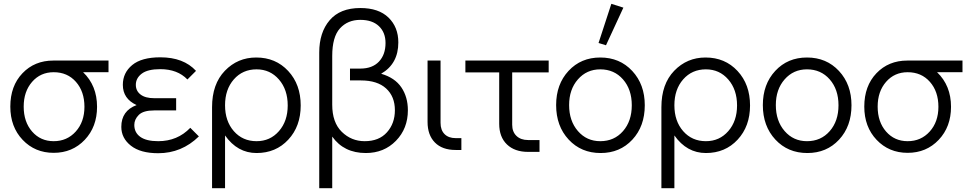

<svg xmlns="http://www.w3.org/2000/svg" viewBox="-20 -785 5093 1005"><path d="M34 -227Q34 -335 97.5 -401.5Q161 -468 259 -468H548V-407H415Q488 -337 488 -226Q488 -121 423.5 -53Q359 15 261 15Q163 15 98.5 -53Q34 -121 34 -227ZM104 -227Q104 -147 148 -96.5Q192 -46 261 -46Q331 -46 376.5 -96.5Q422 -147 422 -226Q422 -306 377.5 -356.5Q333 -407 261 -407Q192 -407 148 -356.5Q104 -306 104 -227Z M808 17Q715 17 665 -22.5Q615 -62 615 -121Q615 -205 695 -235Q623 -268 623 -341Q623 -404 672 -444.5Q721 -485 819 -485Q941 -485 1006 -414L961 -369Q909 -423 819 -423Q753 -423 722 -399.5Q691 -376 691 -341Q691 -309 716 -290Q741 -271 787 -271H902V-207H787Q730 -207 706.5 -183.5Q683 -160 683 -131Q683 -91 714.5 -68.5Q746 -46 808 -46Q909 -46 976 -116L1021 -71Q931 17 808 17Z M1090 200V-224Q1090 -345 1157 -414.5Q1224 -484 1321 -484Q1423 -484 1488.5 -413.5Q1554 -343 1554 -233Q1554 -124 1489 -54Q1424 16 1323 16Q1223 16 1158 -76V200ZM1323 -46Q1394 -46 1440 -98.5Q1486 -151 1486 -233Q1486 -316 1440 -369Q1394 -422 1323 -422Q1250 -422 1204 -369.5Q1158 -317 1158 -234Q1158 -151 1204 -98.5Q1250 -46 1323 -46Z M1651 200V-510Q1651 -615 1705.5 -679Q1760 -743 1866 -743Q1962 -743 2013.5 -693Q2065 -643 2065 -563Q2065 -451 1975 -399Q2047 -378 2081 -327.5Q2115 -277 2115 -208Q2115 -112 2052.5 -48Q1990 16 1895 16Q1780 16 1719 -70V200ZM1889 -46Q1964 -46 2005.5 -92.5Q2047 -139 2047 -208Q2047 -280 2001 -322Q1955 -364 1869 -364H1812V-426H1866Q1929 -426 1963.5 -462.5Q1998 -499 1998 -560Q1998 -615 1963.5 -648Q1929 -681 1866 -681Q1800 -681 1759.5 -636.5Q1719 -592 1719 -492V-237Q1719 -144 1769 -95Q1819 -46 1889 -46Z M2286 -468V-142Q2286 -104 2307 -83Q2328 -62 2365 -62H2395V0H2365Q2295 0 2256.5 -39Q2218 -78 2218 -147V-468Z M2416 -406V-468H2852V-406H2661V-132Q2661 -95 2683.5 -73.5Q2706 -52 2744 -52H2804V10H2744Q2674 10 2633.5 -29Q2593 -68 2593 -137V-406Z M3152 -548 3113 -560 3180 -765 3243 -745ZM3124 16Q3022 16 2956.5 -54.5Q2891 -125 2891 -235Q2891 -344 2956 -414Q3021 -484 3122 -484Q3224 -484 3289.5 -413.5Q3355 -343 3355 -234Q3355 -124 3290 -54Q3225 16 3124 16ZM3122 -46Q3195 -46 3241 -98.5Q3287 -151 3287 -234Q3287 -317 3241 -369.5Q3195 -422 3122 -422Q3051 -422 3005 -369.5Q2959 -317 2959 -235Q2959 -152 3005 -99Q3051 -46 3122 -46Z M3442 200V-224Q3442 -345 3509 -414.5Q3576 -484 3673 -484Q3775 -484 3840.5 -413.5Q3906 -343 3906 -233Q3906 -124 3841 -54Q3776 16 3675 16Q3575 16 3510 -76V200ZM3675 -46Q3746 -46 3792 -98.5Q3838 -151 3838 -233Q3838 -316 3792 -369Q3746 -422 3675 -422Q3602 -422 3556 -369.5Q3510 -317 3510 -234Q3510 -151 3556 -98.5Q3602 -46 3675 -46Z M4206 16Q4104 16 4038.5 -54.5Q3973 -125 3973 -235Q3973 -344 4038 -414Q4103 -484 4204 -484Q4306 -484 4371.5 -413.5Q4437 -343 4437 -234Q4437 -124 4372 -54Q4307 16 4206 16ZM4204 -46Q4277 -46 4323 -98.5Q4369 -151 4369 -234Q4369 -317 4323 -369.5Q4277 -422 4204 -422Q4133 -422 4087 -369.5Q4041 -317 4041 -235Q4041 -152 4087 -99Q4133 -46 4204 -46Z M4504 -227Q4504 -335 4567.5 -401.5Q4631 -468 4729 -468H5018V-407H4885Q4958 -337 4958 -226Q4958 -121 4893.5 -53Q4829 15 4731 15Q4633 15 4568.5 -53Q4504 -121 4504 -227ZM4574 -227Q4574 -147 4618 -96.5Q4662 -46 4731 -46Q4801 -46 4846.5 -96.5Q4892 -147 4892 -226Q4892 -306 4847.5 -356.5Q4803 -407 4731 -407Q4662 -407 4618 -356.5Q4574 -306 4574 -227Z"/></svg>

Font: Didact Gothic
Style: Regular
Weight: 400
Designer: Daniel Johnson
Foundry: Daniel Johnson
Version: Version 2.101;PS 002.101;hotconv 1.0.88;makeotf.lib2.5.64775